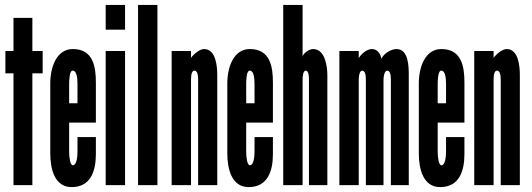

<svg xmlns="http://www.w3.org/2000/svg" viewBox="-20 -755 2171 783"><path d="M35 -682V-547H2V-456H35V0H112V-456H154V-547H112V-682Z M296 -196V-136C296 -117 293 -81 277 -81C266 -81 262 -114 262 -136V-255H371V-418C371 -481 361 -555 277 -555C210 -555 185 -480 185 -415V-130C185 -67 202 8 272 8C349 8 371 -56 371 -127V-196ZM262 -411C262 -427 263 -467 276 -467C293 -467 296 -438 296 -411V-334H262Z M411 -634H490V-735H411ZM490 0V-547H411V0Z M622 0V-735H543V0Z M759 -431C759 -452 763 -467 773 -467C783 -467 788 -453 788 -432V0H866V-448C866 -481 862 -555 812 -555C795 -555 769 -534 759 -519V-547H680V0H759Z M1018 -196V-136C1018 -117 1015 -81 999 -81C988 -81 984 -114 984 -136V-255H1093V-418C1093 -481 1083 -555 999 -555C932 -555 907 -480 907 -415V-130C907 -67 924 8 994 8C1071 8 1093 -56 1093 -127V-196ZM984 -411C984 -427 985 -467 998 -467C1015 -467 1018 -438 1018 -411V-334H984Z M1214 -431C1214 -444 1216 -467 1227 -467C1239 -467 1240 -443 1240 -431V0H1315V-448C1315 -481 1307 -555 1257 -555C1240 -555 1216 -537 1214 -524V-735H1135V0H1214Z M1544 -431C1544 -443 1548 -467 1559 -467C1570 -467 1574 -452 1574 -431V0H1647V-448C1647 -481 1647 -555 1597 -555C1575 -555 1545 -537 1535 -515C1533 -535 1519 -555 1497 -555C1478 -555 1455 -538 1443 -518V-547H1364V0H1443V-431C1443 -450 1448 -467 1457 -467C1467 -467 1472 -454 1472 -433V0H1544Z M1799 -196V-136C1799 -117 1796 -81 1780 -81C1769 -81 1765 -114 1765 -136V-255H1874V-418C1874 -481 1864 -555 1780 -555C1713 -555 1688 -480 1688 -415V-130C1688 -67 1705 8 1775 8C1852 8 1874 -56 1874 -127V-196ZM1765 -411C1765 -427 1766 -467 1779 -467C1796 -467 1799 -438 1799 -411V-334H1765Z M1993 -431C1993 -452 1997 -467 2007 -467C2017 -467 2022 -453 2022 -432V0H2100V-448C2100 -481 2096 -555 2046 -555C2029 -555 2003 -534 1993 -519V-547H1914V0H1993Z"/></svg>

Font: League Gothic Condensed
Style: Regular
Weight: 400
Width: 3
Designer: Tyler Finck
Foundry: The League of Moveable Type
Version: Version 1.001;PS 001.001;hotconv 1.0.56;makeotf.lib2.0.21325